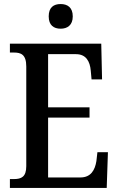

<svg xmlns="http://www.w3.org/2000/svg" viewBox="-20 -930 586 950"><path d="M280 -788C313 -788 340 -805 340 -849C340 -894 313 -910 280 -910C246 -910 221 -894 221 -849C221 -805 246 -788 280 -788ZM29 0H508L514 -177H462L457 -133C450 -89 430 -52 378 -52H218V-348H423V-399H218V-662H356C406 -662 425 -626 429 -581L433 -537H485L481 -714H29V-670H49C83 -670 110 -661 110 -601V-108C110 -55 86 -44 49 -44H29Z"/></svg>

Font: Noto Serif Ethiopic Condensed Medium
Style: Regular
Weight: 500
Width: 3
Designer: Monotype Design Team
Foundry: Monotype Imaging Inc.
Version: Version 2.102